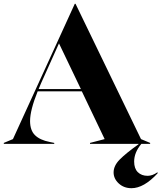

<svg xmlns="http://www.w3.org/2000/svg" viewBox="-35 -756 848 1009"><path d="M-15 -5 33 -25 358 -736H362L706 -25L754 -5V0H708Q670 45 670 93Q670 130 689.5 149Q709 168 741 168Q766 168 793 149V155Q721 233 656 233Q616 233 589 208Q562 183 562 150Q562 115 594 82.5Q626 50 693 2V0H438V-5L515 -25L395 -276H163Q123 -177 123 -120Q123 -71 149 -45.5Q175 -20 226 -10L250 -5V0H-15ZM390 -288 275 -528 181 -319 168 -288Z"/></svg>

Font: Nyght Serif Bold
Style: Regular
Weight: 700
Designer: Maksym Kobuzan
Version: Version 0.410